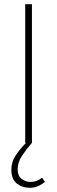

<svg xmlns="http://www.w3.org/2000/svg" viewBox="-20 -680 272 914"><path d="M122 214Q86 214 60 193.5Q34 173 34 128Q34 90 55.5 58.5Q77 27 104 0H100V-660H132V0Q107 28 85.5 60.5Q64 93 64 126Q64 157 83 171.5Q102 186 124 186Q141 186 154 181Q167 176 180 166L194 186Q182 196 163.5 205Q145 214 122 214Z"/></svg>

Font: Source Sans 3 ExtraLight ExtraLight
Style: Regular
Weight: 250
Version: Version 3.052;hotconv 1.1.0;makeotfexe 2.6.0